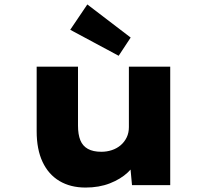

<svg xmlns="http://www.w3.org/2000/svg" viewBox="-20 -833 940 864"><path d="M365 11Q297 11 247.5 -18.5Q198 -48 171.5 -104.5Q145 -161 145 -242V-533H331V-268Q331 -228 341.5 -202Q352 -176 375.5 -163Q399 -150 436 -150Q461 -150 483.5 -157.5Q506 -165 523 -179.5Q540 -194 550 -214.5Q560 -235 560 -261V-533H746V0H574L564 -108L599 -120Q587 -87 555 -57Q523 -27 474.5 -8Q426 11 365 11ZM514 -582 296 -699 373 -813 568 -664Z"/></svg>

Font: Lexend Mega ExtraBold
Style: Regular
Weight: 800
Designer: Bonnie Shaver-Troup, Thomas Jockin
Foundry: Lexend
Version: Version 1.007